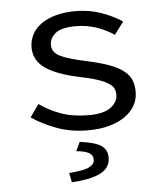

<svg xmlns="http://www.w3.org/2000/svg" viewBox="-52 -544 704 817"><g transform="rotate(-5 300.0 -136.0)"><path d="M310 12Q238 12 177 -10.5Q116 -33 71 -64L109 -118Q151 -88 201.5 -70Q252 -52 320 -52Q382 -52 412.5 -74.5Q443 -97 443 -128Q443 -142 438 -154Q433 -166 416.5 -177Q400 -188 370 -198Q340 -208 291 -218Q196 -238 148.5 -271.5Q101 -305 101 -360Q101 -389 114 -414.5Q127 -440 152.5 -458.5Q178 -477 215.5 -487.5Q253 -498 303 -498Q359 -498 411 -479.5Q463 -461 499 -436L459 -383Q425 -406 384 -420Q343 -434 296 -434Q234 -434 209 -413Q184 -392 184 -364Q184 -332 217 -315.5Q250 -299 325 -283Q386 -270 425 -255.5Q464 -241 486.5 -223Q509 -205 517.5 -183Q526 -161 526 -133Q526 -103 512 -77Q498 -51 470.5 -31Q443 -11 402.5 0.5Q362 12 310 12ZM222 226 214 186Q277 181 300 169.5Q323 158 323 138Q323 118 305 108.5Q287 99 252 96L270 58Q335 66 361 83.5Q387 101 387 135Q387 179 344.5 200.5Q302 222 222 226Z"/></g></svg>

Font: Source Code Pro
Style: Regular
Weight: 400
Monospace: yes
Designer: Paul D. Hunt, Teo Tuominen
Foundry: Adobe Systems Incorporated
Version: Version 2.030;PS 1.000;hotconv 16.6.51;makeotf.lib2.5.65220